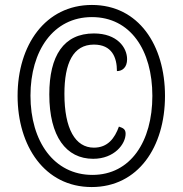

<svg xmlns="http://www.w3.org/2000/svg" viewBox="-20 -745 738 775"><path d="M350 10C537 10 646 -151 646 -358C646 -563 539 -725 351 -725C163 -725 51 -563 51 -358C51 -156 160 10 350 10ZM353 -39C198 -39 103 -174 103 -359C103 -540 195 -676 351 -676C506 -676 595 -543 595 -358C595 -174 507 -39 353 -39ZM356 -104C442 -104 487 -164 487 -205C487 -223 478 -228 460 -234C443 -187 415 -149 359 -149C284 -149 240 -225 240 -366C240 -490 275 -565 359 -565C432 -565 452 -513 452 -458C474 -458 493 -473 493 -506C493 -553 453 -610 359 -610C237 -610 179 -520 179 -364C179 -194 247 -104 356 -104Z"/></svg>

Font: Noto Serif Georgian ExtraCondensed ExtraBold
Style: Regular
Weight: 800
Width: 2
Designer: Monotype Design Team, Akaki Razmadze
Foundry: Google LLC
Version: Version 2.003